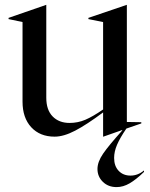

<svg xmlns="http://www.w3.org/2000/svg" viewBox="-20 -543 612 784"><path d="M72 -128V-453L15 -465V-470L168 -523H169V-144Q169 -94 195 -67.5Q221 -41 264 -41Q298 -41 328.5 -54Q359 -67 401 -96V-453L341 -465V-470L497 -523H498V-45L557 -44V-39L496 -18Q470 20 458 48Q446 76 446 102Q446 135 464.5 154.5Q483 174 513 174Q543 174 568 153V159Q536 190 509.5 205.5Q483 221 456 221Q422 221 400 199.5Q378 178 378 147Q378 118 401 84.5Q424 51 479 -10V-12L402 15H401V-84Q334 -34 287 -9.5Q240 15 203 15Q143 15 107.5 -23.5Q72 -62 72 -128Z"/></svg>

Font: Nyght Serif
Style: Regular
Weight: 400
Designer: Maksym Kobuzan
Version: Version 0.410;July 4, 2025;FontCreator 15.0.0.2958 64-bit